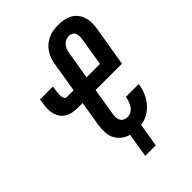

<svg xmlns="http://www.w3.org/2000/svg" viewBox="-256 -853 1112 1112"><g transform="rotate(-45 300.0 -296.5)"><path d="M257 150 281 2Q256 -5 235 -21Q214 -37 202 -60Q190 -83 188.5 -111Q187 -139 191 -167L217 -323H177Q156 -323 136.5 -326.5Q117 -330 100 -339.5Q83 -349 71.5 -364.5Q60 -380 54.5 -398.5Q49 -417 49 -437.5Q49 -458 52 -478L57 -512H163L158 -478Q156 -468 155.5 -458Q155 -448 156 -438.5Q157 -429 162 -420.5Q167 -412 177 -412H232L263 -600Q266 -620 273.5 -639Q281 -658 292.5 -675.5Q304 -693 321 -706.5Q338 -720 357 -728.5Q376 -737 396 -740Q416 -743 435 -743Q459 -743 481 -739Q503 -735 522.5 -724.5Q542 -714 555.5 -697Q569 -680 576 -659Q583 -638 583.5 -615Q584 -592 580 -568L539 -323H323L295 -152Q293 -139 294 -125.5Q295 -112 301.5 -101.5Q308 -91 320 -86Q332 -81 345 -81Q360 -81 374 -89Q388 -97 396.5 -110Q405 -123 410.5 -137.5Q416 -152 418 -166L419 -171H524L523 -162Q518 -133 505.5 -104.5Q493 -76 472.5 -52Q452 -28 424 -12.5Q396 3 367 6L343 150ZM338 -412H448L476 -583Q478 -595 478 -607.5Q478 -620 473.5 -631Q469 -642 458.5 -648Q448 -654 435 -654Q423 -654 410 -649Q397 -644 388 -633.5Q379 -623 374 -610.5Q369 -598 367 -586Z"/></g></svg>

Font: Iosevka Extended
Style: Bold Italic
Weight: 700
Width: 7
Italic angle: -9°
Monospace: yes
Designer: Belleve Invis
Foundry: Belleve Invis
Version: Version 32.5.0; ttfautohint (v1.8.4)